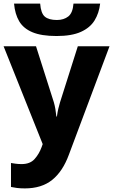

<svg xmlns="http://www.w3.org/2000/svg" viewBox="-20 -806 628 1066"><path d="M536 -786Q530 -733 505 -692.5Q480 -652 429 -629Q378 -606 294 -606Q210 -606 160 -627Q110 -648 86.5 -688Q63 -728 58 -786H203Q207 -732 229 -713.5Q251 -695 296 -695Q334 -695 359 -714.5Q384 -734 388 -786ZM0 -549H180L279 -238Q284 -221 287.5 -200.5Q291 -180 293 -159H296Q299 -182 303.5 -201.5Q308 -221 313 -237L412 -549H588L362 54Q328 146 269.5 193Q211 240 118 240Q92 240 73.5 237.5Q55 235 41 232V99Q52 101 67.5 103Q83 105 100 105Q147 105 172 77Q197 49 211 11L217 -6Z"/></svg>

Font: Noto Sans ExtraBold
Style: Regular
Weight: 800
Designer: Monotype Design Team
Foundry: Monotype Imaging Inc.
Version: Version 2.007